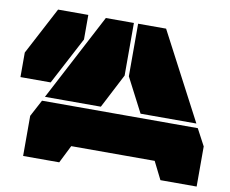

<svg xmlns="http://www.w3.org/2000/svg" viewBox="-77 -797 1071 895"><g transform="rotate(10 458.5 -350.0)"><path d="M271 -700.2V-584L152.8 -359.9H9.8V-476.1L127.9 -700.2ZM85.9 0V-189.9L127.9 -269H865.2L907.2 -189.9V0H735.8L693.8 -84H298.8L256.8 0ZM138.2 -289.1 354 -700.2H486.8V-451.2L402.8 -289.1ZM506.8 -451.2V-700.2H639.2L855 -289.1H590.8Z"/></g></svg>

Font: Nastup Basic
Style: Regular
Weight: 400
Designer: Maksym Kobuzan
Foundry: Zakznak
Version: Version 1.020;FEAKit 1.0